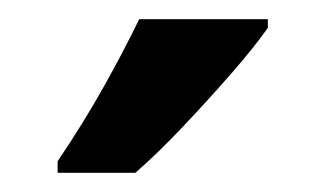

<svg xmlns="http://www.w3.org/2000/svg" viewBox="-20 -786 339 200"><path d="M259 -757Q245 -737 221 -709.5Q197 -682 170.5 -654Q144 -626 121 -606H40V-618Q67 -658 88 -695.5Q109 -733 125 -766H259Z"/></svg>

Font: Noto Sans Bengali ExtraCondensed SemiBold
Style: Regular
Weight: 600
Width: 2
Designer: Joana Ranito - Universal Thirst; Jelle Bosma - Monotype Design Team
Foundry: Universal Thirst ehf.
Version: Version 3.000; ttfautohint (v1.8.4.7-5d5b)